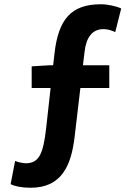

<svg xmlns="http://www.w3.org/2000/svg" viewBox="-20 -774 629 903"><path d="M124 109C270 109 315 5 331 -131L358 -360H494V-467H370L378 -532C385 -593 411 -637 466 -637C491 -637 508 -629 522 -623L550 -734C528 -745 485 -754 455 -754C314 -754 254 -683 236 -520L230 -467H212L129 -462V-360H218L197 -171C183 -46 162 -8 103 -6C85 -7 68 -10 51 -17L30 92C48 102 83 109 124 109Z"/></svg>

Font: Source Han Sans JP
Style: Bold
Weight: 700
Designer: Ryoko NISHIZUKA 西塚涼子 (kana, bopomofo & ideographs); Paul D. Hunt (Latin, Greek & Cyrillic); Sandoll Communications 산돌커뮤니
Foundry: Adobe
Version: Version 2.002;hotconv 1.0.116;makeotfexe 2.5.65601